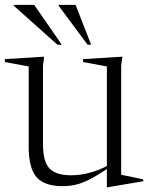

<svg xmlns="http://www.w3.org/2000/svg" viewBox="-27 -752 606 786"><path d="M149 -162.5Q149 -90.5 175.5 -62.5Q202 -34.5 264.5 -34.5Q303 -34.5 341.8 -45.2Q380.5 -56 410.5 -72.5V-480L313 -498V-510L474 -520L469 -482V-36.5Q475 -35.5 492.8 -31.8Q510.5 -28 529.8 -24Q549 -20 559.5 -17.5V-10L414 14.5H410.5V-60Q367.5 -31.5 337 -16.2Q306.5 -1 281.2 4.5Q256 10 229 10Q154.5 10 122.5 -27Q90.5 -64 90.5 -150V-480L-7 -498V-510L153.5 -520L149 -482ZM226 -569H208L29.5 -728.5V-732H113ZM346 -569H331.5L213 -728.5V-732H282.5Z"/></svg>

Font: Newsreader Display Light
Style: Regular
Weight: 300
Designer: Hugues Gentile
Foundry: Production Type
Version: Version 1.001